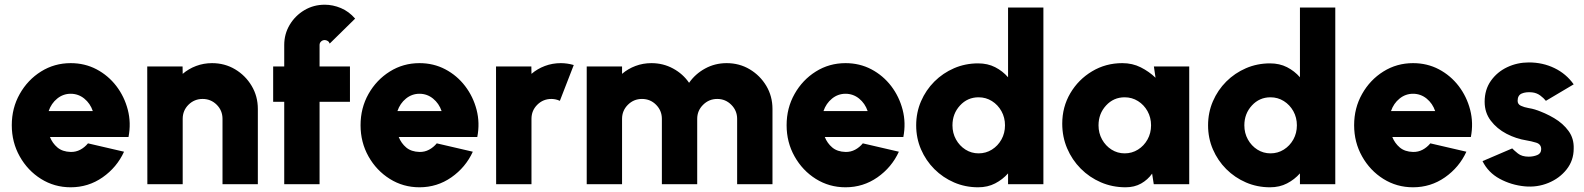

<svg xmlns="http://www.w3.org/2000/svg" viewBox="-20 -782 6725 815"><path d="M280 13Q211 13 154.2 -22.5Q97.5 -58 63.8 -118Q30 -178 30 -250.5Q30 -323.5 63.8 -383.2Q97.5 -443 154.2 -478.5Q211 -514 280 -514Q340 -514 389.8 -487.8Q439.5 -461.5 473.8 -416.8Q508 -372 522.5 -316Q537 -260 525.5 -200.5H192Q202.5 -174 223.8 -156Q245 -138 280 -137Q302 -136.5 320.8 -146.5Q339.5 -156.5 353.5 -173.5L506.5 -138Q476 -71.5 415.5 -29.2Q355 13 280 13ZM186.5 -310.5H374Q363 -343 337.8 -363.5Q312.5 -384 280 -384Q248 -384 222.8 -363.5Q197.5 -343 186.5 -310.5Z M1074.5 -319.5V0H924.5V-277.5Q924.5 -313 899.8 -337.5Q875 -362 840 -362Q805 -362 780.2 -337.5Q755.5 -313 755.5 -277.5V0H605.5L605 -500H755L755.5 -468.5Q780.5 -490 812.5 -502Q844.5 -514 880 -514Q934 -514 978 -487.8Q1022 -461.5 1048.2 -417.5Q1074.5 -373.5 1074.5 -319.5Z M1336.5 -591V-500H1465.5V-350H1336.5V0H1186.5V-350H1139.5V-500H1186.5V-591Q1186.5 -638 1209.8 -676.8Q1233 -715.5 1272 -738.8Q1311 -762 1358.5 -762Q1393 -762 1427 -747.8Q1461 -733.5 1487.5 -703L1379.5 -597Q1377 -604.5 1370.8 -608.2Q1364.5 -612 1358.5 -612Q1349.5 -612 1343 -606Q1336.5 -600 1336.5 -591Z M1760.5 13Q1691.5 13 1634.8 -22.5Q1578 -58 1544.2 -118Q1510.5 -178 1510.5 -250.5Q1510.5 -323.5 1544.2 -383.2Q1578 -443 1634.8 -478.5Q1691.5 -514 1760.5 -514Q1820.5 -514 1870.2 -487.8Q1920 -461.5 1954.2 -416.8Q1988.5 -372 2003 -316Q2017.5 -260 2006 -200.5H1672.5Q1683 -174 1704.2 -156Q1725.5 -138 1760.5 -137Q1782.5 -136.5 1801.2 -146.5Q1820 -156.5 1834 -173.5L1987 -138Q1956.5 -71.5 1896 -29.2Q1835.5 13 1760.5 13ZM1667 -310.5H1854.5Q1843.5 -343 1818.2 -363.5Q1793 -384 1760.5 -384Q1728.5 -384 1703.2 -363.5Q1678 -343 1667 -310.5Z M2086 0 2085.5 -500H2235.5L2236 -468.5Q2261 -490 2293 -502Q2325 -514 2360.5 -514Q2387.5 -514 2415.5 -506L2356.5 -354Q2339 -362 2320.5 -362Q2285.5 -362 2260.8 -337.5Q2236 -313 2236 -277.5V0Z M2470.5 0V-500H2620.5V-468.5Q2645.5 -490 2677.5 -502Q2709.5 -514 2745 -514Q2795 -514 2837 -491.2Q2879 -468.5 2905 -430.5Q2931.5 -468.5 2973.2 -491.2Q3015 -514 3064.5 -514Q3118.5 -514 3162.5 -487.8Q3206.5 -461.5 3232.8 -417.5Q3259 -373.5 3259 -319.5V0H3109V-277.5Q3109 -312.5 3084.2 -337.2Q3059.5 -362 3024.5 -362Q2989.5 -362 2964.5 -337.2Q2939.5 -312.5 2939.5 -277.5V0H2789.5V-277.5Q2789.5 -312.5 2765 -337.2Q2740.5 -362 2705 -362Q2670 -362 2645.2 -337.2Q2620.5 -312.5 2620.5 -277.5V0Z M3569 13Q3500 13 3443.2 -22.5Q3386.5 -58 3352.8 -118Q3319 -178 3319 -250.5Q3319 -323.5 3352.8 -383.2Q3386.5 -443 3443.2 -478.5Q3500 -514 3569 -514Q3629 -514 3678.8 -487.8Q3728.5 -461.5 3762.8 -416.8Q3797 -372 3811.5 -316Q3826 -260 3814.5 -200.5H3481Q3491.5 -174 3512.8 -156Q3534 -138 3569 -137Q3591 -136.5 3609.8 -146.5Q3628.5 -156.5 3642.5 -173.5L3795.5 -138Q3765 -71.5 3704.5 -29.2Q3644 13 3569 13ZM3475.5 -310.5H3663Q3652 -343 3626.8 -363.5Q3601.5 -384 3569 -384Q3537 -384 3511.8 -363.5Q3486.5 -343 3475.5 -310.5Z M4259 -750H4409V0H4259V-46Q4236 -20 4204.2 -3.5Q4172.5 13 4132 13Q4077.5 13 4030 -7.5Q3982.5 -28 3946.2 -64.2Q3910 -100.5 3889.5 -148Q3869 -195.5 3869 -250Q3869 -304.5 3889.5 -352Q3910 -399.5 3946.2 -435.8Q3982.5 -472 4030 -492.5Q4077.5 -513 4132 -513Q4172.5 -513 4204.2 -496.8Q4236 -480.5 4259 -454ZM4134 -131Q4165 -131 4190.5 -147Q4216 -163 4231 -190Q4246 -217 4246 -250Q4246 -283 4231 -310Q4216 -337 4190.5 -353Q4165 -369 4134 -369Q4087 -369 4055 -334.2Q4023 -299.5 4023 -250Q4023 -217 4038 -190Q4053 -163 4078.2 -147Q4103.5 -131 4134 -131Z M4878 -500H5028V0H4877.5L4870.5 -45Q4852 -19 4823.8 -3Q4795.5 13 4758 13Q4702 13 4653.2 -8Q4604.5 -29 4567.5 -66.2Q4530.5 -103.5 4509.8 -152.2Q4489 -201 4489 -257Q4489 -328 4523.2 -386.2Q4557.5 -444.5 4615.5 -479.2Q4673.5 -514 4744 -514Q4787 -514 4822.2 -496.2Q4857.5 -478.5 4885 -452ZM4754 -131Q4785 -131 4810.5 -147Q4836 -163 4851 -190Q4866 -217 4866 -250Q4866 -283 4851 -310Q4836 -337 4810.5 -353Q4785 -369 4754 -369Q4707 -369 4675 -334.2Q4643 -299.5 4643 -250Q4643 -217 4658 -190Q4673 -163 4698.2 -147Q4723.5 -131 4754 -131Z M5498 -750H5648V0H5498V-46Q5475 -20 5443.2 -3.5Q5411.5 13 5371 13Q5316.5 13 5269 -7.5Q5221.5 -28 5185.2 -64.2Q5149 -100.5 5128.5 -148Q5108 -195.5 5108 -250Q5108 -304.5 5128.5 -352Q5149 -399.5 5185.2 -435.8Q5221.5 -472 5269 -492.5Q5316.5 -513 5371 -513Q5411.5 -513 5443.2 -496.8Q5475 -480.5 5498 -454ZM5373 -131Q5404 -131 5429.5 -147Q5455 -163 5470 -190Q5485 -217 5485 -250Q5485 -283 5470 -310Q5455 -337 5429.5 -353Q5404 -369 5373 -369Q5326 -369 5294 -334.2Q5262 -299.5 5262 -250Q5262 -217 5277 -190Q5292 -163 5317.2 -147Q5342.5 -131 5373 -131Z M5978 13Q5909 13 5852.2 -22.5Q5795.5 -58 5761.8 -118Q5728 -178 5728 -250.5Q5728 -323.5 5761.8 -383.2Q5795.5 -443 5852.2 -478.5Q5909 -514 5978 -514Q6038 -514 6087.8 -487.8Q6137.5 -461.5 6171.8 -416.8Q6206 -372 6220.5 -316Q6235 -260 6223.5 -200.5H5890Q5900.5 -174 5921.8 -156Q5943 -138 5978 -137Q6000 -136.5 6018.8 -146.5Q6037.5 -156.5 6051.5 -173.5L6204.5 -138Q6174 -71.5 6113.5 -29.2Q6053 13 5978 13ZM5884.5 -310.5H6072Q6061 -343 6035.8 -363.5Q6010.5 -384 5978 -384Q5946 -384 5920.8 -363.5Q5895.5 -343 5884.5 -310.5Z M6452 9Q6395 3.5 6346 -23Q6297 -49.5 6273 -98L6399 -152Q6406.5 -144 6423.2 -130.5Q6440 -117 6469 -117Q6488.5 -117 6505.2 -123.8Q6522 -130.5 6522 -149Q6522 -170 6500.5 -176.5Q6479 -183 6460 -186Q6415.5 -193 6374.8 -214.2Q6334 -235.5 6308 -269.8Q6282 -304 6282 -350Q6282 -401.5 6308.5 -439Q6335 -476.5 6377.8 -496.8Q6420.5 -517 6470 -517Q6528.5 -517 6578.2 -493Q6628 -469 6660 -424L6542 -354Q6533 -365.5 6517.8 -376.8Q6502.5 -388 6483 -390Q6457 -392.5 6439.5 -385Q6422 -377.5 6422 -354Q6422 -339.5 6436 -333Q6450 -326.5 6467.5 -323.5Q6485 -320.5 6496 -317Q6539 -303 6577 -280.5Q6615 -258 6638.2 -226Q6661.5 -194 6660 -151Q6660 -101 6630 -63Q6600 -25 6552.5 -5.5Q6505 14 6452 9Z"/></svg>

Font: Urbanist Black
Style: Regular
Weight: 900
Designer: Corey Hu
Foundry: Corey Hu
Version: Version 1.330; ttfautohint (v1.8.4.7-5d5b)